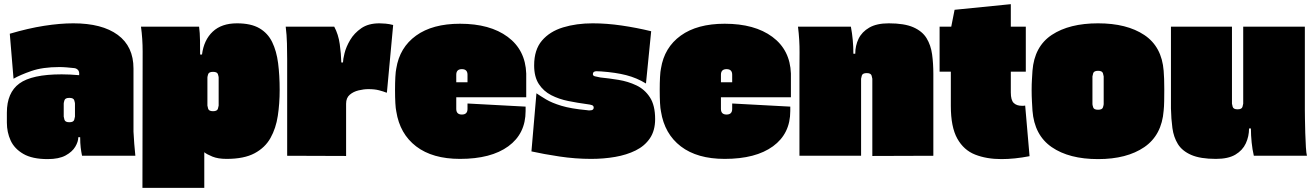

<svg xmlns="http://www.w3.org/2000/svg" viewBox="-20 -748 6306 922"><path d="M630 0H374Q370 -19 367.5 -39.5Q365 -60 365 -89H356Q356 -68 341.5 -43.5Q327 -19 295 -1.5Q263 16 209 16Q135 16 92 -9Q49 -34 31 -73.5Q13 -113 13 -159V-207Q13 -303 73 -347Q133 -391 276 -391Q296 -391 316.5 -390Q337 -389 360 -387Q362 -404 354.5 -412Q347 -420 336 -421Q317 -423 299.5 -424.5Q282 -426 265 -426Q185 -426 130.5 -407Q76 -388 45 -370L27 -586Q115 -612 191.5 -624Q268 -636 332 -636Q470 -636 545.5 -580.5Q621 -525 621 -419V-116Q624 -57 630 0ZM340 -188V-251Q340 -255 336.5 -266.5Q333 -278 313 -278Q293 -278 289.5 -266.5Q286 -255 286 -251V-188Q286 -185 289.5 -173Q293 -161 313 -161Q333 -161 336.5 -173Q340 -185 340 -188Z M657 -620H936Q940 -591 940.5 -553Q941 -515 941 -486H950Q959 -556 1001.5 -596Q1044 -636 1118 -636Q1185 -636 1225.5 -612.5Q1266 -589 1287 -546Q1308 -503 1315.5 -444.5Q1323 -386 1323 -316Q1323 -251 1314 -191.5Q1305 -132 1279 -85.5Q1253 -39 1202.5 -12Q1152 15 1068 15Q1027 15 1000 4Q973 -7 961 -17V154H664L665 -501Q665 -531 663 -561Q661 -591 657 -620ZM1030 -241V-376Q1030 -380 1026.5 -391.5Q1023 -403 1003 -403Q983 -403 979.5 -391.5Q976 -380 976 -376V-241Q976 -238 979.5 -226Q983 -214 1003 -214Q1023 -214 1026.5 -226Q1030 -238 1030 -241Z M1802 -636Q1814 -636 1831.5 -634.5Q1849 -633 1868 -628L1838 -304L1836 -303Q1821 -309 1800 -314.5Q1779 -320 1749 -320Q1727 -320 1702 -314Q1677 -308 1659.5 -293Q1642 -278 1642 -250V1L1359 0V-464Q1359 -499 1358 -539.5Q1357 -580 1352 -620H1585Q1605 -583 1611.5 -536Q1618 -489 1619 -448H1627Q1627 -462 1634.5 -492.5Q1642 -523 1661.5 -556Q1681 -589 1715 -612.5Q1749 -636 1802 -636Z M2189 -634Q2333 -634 2418 -571Q2503 -508 2507 -395V-281H2171V-225Q2171 -198 2198 -198Q2225 -198 2225 -225V-251L2504 -236V-215Q2504 -106 2421 -45.5Q2338 15 2189 15Q2057 15 1978.5 -45Q1900 -105 1883 -213Q1880 -226 1878.5 -253Q1877 -280 1877 -316Q1877 -351 1878.5 -378.5Q1880 -406 1883 -419Q1899 -520 1978 -577Q2057 -634 2189 -634ZM2171 -389V-353H2225V-389Q2225 -416 2198 -416Q2171 -416 2171 -389Z M3082 -347Q3038 -374 2987.5 -387Q2937 -400 2867 -405Q2860 -405 2855 -405.5Q2850 -406 2845 -406Q2827 -406 2827 -392Q2827 -384 2837 -381.5Q2847 -379 2863 -376Q2904 -372 2950 -364.5Q2996 -357 3036 -338Q3076 -319 3101 -280.5Q3126 -242 3126 -176Q3126 -121 3101 -84Q3076 -47 3032.5 -25.5Q2989 -4 2934 5.5Q2879 15 2819 15Q2743 15 2666.5 3.5Q2590 -8 2532 -21L2556 -300Q2575 -287 2602.5 -270.5Q2630 -254 2676 -240Q2722 -226 2798 -219Q2802 -218 2805.5 -218Q2809 -218 2813 -218Q2831 -218 2831 -231Q2831 -240 2823 -243Q2815 -246 2798 -248Q2753 -254 2708.5 -263Q2664 -272 2627 -291Q2590 -310 2567.5 -344.5Q2545 -379 2545 -434Q2545 -509 2582.5 -553Q2620 -597 2684 -616.5Q2748 -636 2826 -636Q2893 -636 2965 -625.5Q3037 -615 3107 -598Z M3460 -634Q3604 -634 3689 -571Q3774 -508 3778 -395V-281H3442V-225Q3442 -198 3469 -198Q3496 -198 3496 -225V-251L3775 -236V-215Q3775 -106 3692 -45.5Q3609 15 3460 15Q3328 15 3249.5 -45Q3171 -105 3154 -213Q3151 -226 3149.5 -253Q3148 -280 3148 -316Q3148 -351 3149.5 -378.5Q3151 -406 3154 -419Q3170 -520 3249 -577Q3328 -634 3460 -634ZM3442 -389V-353H3496V-389Q3496 -416 3469 -416Q3442 -416 3442 -389Z M4248 -636Q4323 -636 4366 -617Q4409 -598 4429.5 -564.5Q4450 -531 4456 -487Q4462 -443 4462 -393V0L4169 1V-370Q4169 -373 4165.5 -385Q4162 -397 4142 -397Q4122 -397 4118.5 -385Q4115 -373 4115 -370V0H3819V-402Q3819 -434 3819.5 -495Q3820 -556 3812 -620H4066Q4078 -557 4078 -490H4087Q4087 -529 4103 -562Q4119 -595 4154.5 -615.5Q4190 -636 4248 -636Z M4903 -241 4924 2Q4888 9 4854 12.5Q4820 16 4789 16Q4718 16 4663 -5.5Q4608 -27 4577 -82.5Q4546 -138 4546 -239V-404H4492V-620H4548L4564 -701L4834 -728V-620H4906V-404H4834V-304Q4834 -267 4848 -253.5Q4862 -240 4887 -240Q4890 -240 4894.5 -240Q4899 -240 4903 -241Z M5568 -217Q5559 -99 5475 -41.5Q5391 16 5253 16Q5114 16 5030.5 -41.5Q4947 -99 4938 -217Q4937 -234 4935.5 -260.5Q4934 -287 4934 -315Q4934 -344 4935.5 -367Q4937 -390 4938 -408Q4947 -525 5031 -580.5Q5115 -636 5253 -636Q5391 -636 5475 -580Q5559 -524 5568 -408Q5571 -374 5571 -319Q5571 -290 5570.5 -262.5Q5570 -235 5568 -217ZM5280 -248V-381Q5280 -384 5276.5 -396Q5273 -408 5253 -408Q5233 -408 5229.5 -396Q5226 -384 5226 -381V-248Q5226 -244 5229.5 -232.5Q5233 -221 5253 -221Q5273 -221 5276.5 -232.5Q5280 -244 5280 -248Z M6256 0H6001Q5994 -30 5990.5 -64Q5987 -98 5987 -131H5978Q5978 -93 5962.5 -59.5Q5947 -26 5912.5 -5.5Q5878 15 5819 15Q5744 15 5700.5 -4Q5657 -23 5636.5 -56Q5616 -89 5610 -133Q5604 -177 5603 -227V-620H5896V-250Q5896 -247 5899.5 -235Q5903 -223 5923 -223Q5943 -223 5946.5 -235Q5950 -247 5950 -250V-620H6246V-218Q6246 -207 6246.5 -176.5Q6247 -146 6248 -109Q6249 -72 6251 -41.5Q6253 -11 6256 0Z"/></svg>

Font: Gasoek One
Style: Regular
Weight: 400
Designer: Jiashuo Zhang
Foundry: JAMO
Version: Version 1.000; ttfautohint (v1.8.4.7-5d5b);gftools[0.9.29]